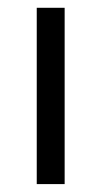

<svg xmlns="http://www.w3.org/2000/svg" viewBox="-20 -459 263 488"><path d="M144.3 8.9H73.4V-439.2H144.3Z"/></svg>

Font: Mandali
Style: Regular
Weight: 400
Designer: Purushoth Kumar Guthula
Foundry: Silikandhra, Hyderabad
Version: Version 1.0.5; ttfautohint (v1.2.25-373a) -l 7 -r 28 -G 50 -